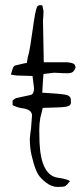

<svg xmlns="http://www.w3.org/2000/svg" viewBox="-20 -698 328 752"><path d="M22.5 -406.2Q26.4 -418 30.3 -430.7Q33.2 -438.5 39.1 -441.4L76.2 -450.2L85 -451.2L89.8 -479.5L90.8 -480.5Q97.7 -505.9 107.9 -581.5Q118.2 -657.2 125 -670.9Q128.9 -677.7 136.7 -677.7Q136.7 -677.7 139.6 -677.7Q145.5 -677.7 146.5 -674.8L150.4 -654.3Q150.4 -641.6 148.4 -617.2L151.4 -454.1H244.1Q273.4 -451.2 273.4 -441.4Q273.4 -440.4 274.4 -439.5Q279.3 -434.6 269.5 -420.9Q263.7 -411.1 244.6 -411.1Q225.6 -411.1 215.3 -412.1Q205.1 -413.1 191.4 -413.1L150.4 -408.2L148.4 -383.8L145.5 -335L203.1 -331.1Q240.2 -328.1 248 -323.2Q256.8 -317.4 257.3 -309.6Q257.8 -301.8 257.8 -295.4Q257.8 -289.1 251 -284.2Q243.2 -278.3 205.1 -277.3L147.5 -275.4L137.7 -235.4Q133.8 -213.9 133.8 -188Q133.8 -162.1 134.8 -139.6Q140.6 -11.7 206.1 -2Q242.2 2.9 254.9 11.7H253.9Q241.2 28.3 234.9 31.2Q228.5 34.2 205.6 34.2Q182.6 34.2 161.6 18.1Q140.6 2 130.9 -12.7Q121.1 -27.3 111.3 -60.5Q101.6 -93.8 99.1 -115.7Q96.7 -137.7 96.7 -153.3Q97.7 -169.9 101.6 -195.3L105.5 -247.1Q103.5 -270.5 64.5 -274.4Q46.9 -277.3 29.3 -286.1V-304.7L42 -313.5L100.6 -326.2Q113.3 -330.1 113.3 -352.5L107.4 -400.4L44.9 -402.3Q29.3 -404.3 22.5 -406.2Z"/></svg>

Font: Drukaatie burti
Style: Thin
Weight: 100
Version: Version 0.14